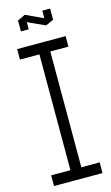

<svg xmlns="http://www.w3.org/2000/svg" viewBox="-131 -906 553 953"><g transform="rotate(-15 146.0 -429.0)"><path d="M121 0V-650L169 -704H177V-55L129 0ZM22 0V-55H121V0ZM129 0 177 -55H271V0ZM21 -650V-704H169L121 -650ZM177 -650V-704H270V-650ZM62 -784V-839L102 -842V-784ZM191 -797V-856H231V-799ZM189 -781 62 -839V-840L100 -858H103L230 -799V-798L192 -781Z"/></g></svg>

Font: Foldit Thin Light
Style: Regular
Weight: 300
Version: Version 1.003